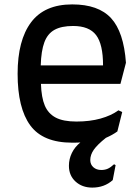

<svg xmlns="http://www.w3.org/2000/svg" viewBox="-20 -636 614 872"><path d="M518 -135 535 -127 513 -39Q491 -23 461 -10Q422 21 406 44Q390 67 390 91Q390 111 404 123.5Q418 136 440 136Q457 136 470 130Q483 124 498 110L505 114L492 182Q454 216 399 216Q353 216 323 188.5Q293 161 293 117Q293 86 306.5 58.5Q320 31 345 11Q333 12 308 12Q175 12 117.5 -66.5Q60 -145 60 -301Q60 -453 121 -534.5Q182 -616 308 -616Q427 -616 484.5 -553.5Q542 -491 552 -351L527 -255H166Q168 -193 183.5 -156.5Q199 -120 233 -102Q267 -84 327 -84Q388 -84 436.5 -97.5Q485 -111 518 -135ZM165 -339H448Q448 -435 416.5 -476.5Q385 -518 312 -518Q259 -518 227.5 -500.5Q196 -483 181.5 -444Q167 -405 165 -339Z"/></svg>

Font: Farro
Style: Regular
Weight: 400
Designer: Aceler Chua
Foundry: Grayscale Limited
Version: Version 1.101